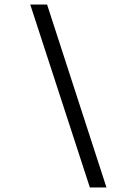

<svg xmlns="http://www.w3.org/2000/svg" viewBox="-20 -720 588 844"><path d="M448 104H375L113 -700H187Z"/></svg>

Font: Kulim Park
Style: Italic
Weight: 400
Italic angle: -8°
Designer: Noponies / Dale Sattler
Foundry: Noponies
Version: Version 1.000; ttfautohint (v1.8.3)